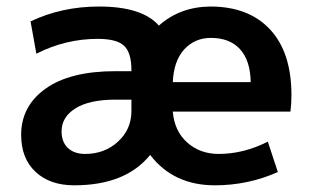

<svg xmlns="http://www.w3.org/2000/svg" viewBox="-20 -550 938 580"><path d="M502 -301.8H737.3Q736.3 -367.2 705.1 -401.4Q673.8 -435.5 617.2 -435.5Q568.4 -435.5 536.6 -400.9Q504.9 -366.2 502 -301.8ZM502 -212.9Q506.8 -154.3 545.4 -119.6Q584 -85 640.6 -85Q715.8 -85 789.1 -122.1L819.3 -30.3Q729.5 9.8 628.9 9.8Q503.9 9.8 433.6 -82Q359.4 9.8 204.1 9.8Q130.9 9.8 87.4 -30.8Q43.9 -71.3 43.9 -142.6Q43.9 -229.5 117.7 -282.2Q191.4 -335 329.1 -335H377V-337.9Q377 -390.6 355 -411.6Q333 -432.6 275.4 -432.6Q177.7 -432.6 89.8 -387.7L72.3 -485.4Q167 -530.3 279.3 -530.3Q409.2 -530.3 460 -472.7Q523.4 -529.3 615.2 -530.3Q731.4 -530.3 795.9 -460.9Q860.4 -391.6 860.4 -262.7Q860.4 -237.3 857.4 -212.9ZM166 -153.3Q166 -121.1 185.1 -103Q204.1 -85 237.3 -85Q295.9 -85 336.4 -122.1Q377 -159.2 377 -214.8V-249H329.1Q250 -249 208 -222.7Q166 -196.3 166 -153.3Z"/></svg>

Font: Mgen+ 1c bold
Style: Bold
Weight: 700
Designer: [Source Han Sans]
Ryoko NISHIZUKA  (kana & ideographs); Paul D. Hunt (Latin, Greek & Cyrillic); Wenlong ZHANG  (bopomofo
Version: Version 1.059.20150602